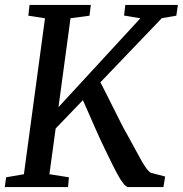

<svg xmlns="http://www.w3.org/2000/svg" viewBox="-22 -763 746 783"><path d="M-2.5 0 3 -40 75.5 -52.5 161.5 -688.5 93.5 -699 98.5 -743H348.5L343 -699L265.5 -688.5L216.5 -326L550.5 -688.5L484 -699.5L489 -743H703.5L697 -699L638 -689L387.5 -427.5Q398.5 -406 412.8 -377.8Q427 -349.5 442 -319.5Q457 -289.5 470.8 -262.2Q484.5 -235 496 -215.5Q516 -179 530.8 -151.8Q545.5 -124.5 556.5 -105.2Q567.5 -86 576 -74.8Q584.5 -63.5 592.5 -58.5L651.5 -43L644.5 0H501.5Q492 -1 481 -14.8Q470 -28.5 457.8 -51Q445.5 -73.5 432.2 -100.8Q419 -128 405.5 -155.5Q395 -176.5 383.5 -202Q372 -227.5 360.2 -254.2Q348.5 -281 337.2 -306.8Q326 -332.5 316 -354.5L205 -239L179.5 -52.5L259 -40L255.5 0Z"/></svg>

Font: Merriweather Light 18pt
Style: Italic
Weight: 400
Italic angle: -7.8°
Version: Version 2.101